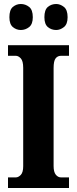

<svg xmlns="http://www.w3.org/2000/svg" viewBox="-20 -940 384 960"><path d="M20 0V-53H59Q72 -53 84 -65.5Q96 -78 96 -109V-601Q96 -635 84 -648Q72 -661 59 -661H20V-714H325V-661H285Q268 -661 258 -648Q248 -635 248 -600V-110Q248 -80 259 -66.5Q270 -53 285 -53H325V0ZM261 -790Q237 -790 219.5 -804.5Q202 -819 202 -854Q202 -891 219.5 -905.5Q237 -920 261 -920Q281 -920 299.5 -905.5Q318 -891 318 -854Q318 -819 299.5 -804.5Q281 -790 261 -790ZM84 -790Q62 -790 44.5 -804.5Q27 -819 27 -854Q27 -891 44.5 -905.5Q62 -920 84 -920Q107 -920 125.5 -905.5Q144 -891 144 -854Q144 -819 125.5 -804.5Q107 -790 84 -790Z"/></svg>

Font: Noto Serif ExtraCondensed ExtraBold
Style: Regular
Weight: 800
Width: 2
Designer: Monotype Design Team
Foundry: Monotype Imaging Inc.
Version: Version 2.013; ttfautohint (v1.8.4.7-5d5b)